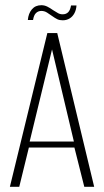

<svg xmlns="http://www.w3.org/2000/svg" viewBox="-20 -718 401 738"><path d="M18 0 162 -591H200L342 0H304L266 -151H91L54 0ZM94 -174H264L180 -528ZM221 -640Q209 -640 200.5 -644Q192 -648 178 -658Q171 -663 161 -669.5Q151 -676 139 -676Q127 -676 118.5 -668Q110 -660 107 -641H87Q89 -666 102.5 -682Q116 -698 139 -698Q151 -698 162 -692.5Q173 -687 184 -679Q195 -672 203 -667.5Q211 -663 221 -663Q234 -663 242 -671Q250 -679 253 -697H274Q273 -680 266 -667Q259 -654 247.5 -647Q236 -640 221 -640Z"/></svg>

Font: Alumni Sans ExtraLight
Style: Regular
Weight: 250
Version: Version 1.018